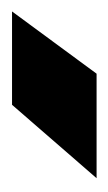

<svg xmlns="http://www.w3.org/2000/svg" viewBox="50 -792 184 327"><g transform="rotate(90 142.5 -629.0)"><path d="M-1 -557H158L283 -701H105Z"/></g></svg>

Font: Unageo
Style: ExtraBold
Weight: 800
Designer: Richard Sepsi
Foundry: Richard Sepsi
Version: Version 2.000